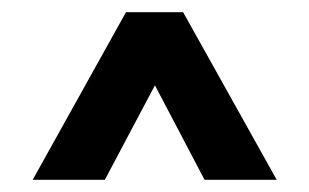

<svg xmlns="http://www.w3.org/2000/svg" viewBox="-20 -746 506 314"><path d="M314.5 -452 205 -660.5H262L151.5 -452H33.5L186 -726H279.5L432.5 -452Z"/></svg>

Font: Outfit Thin
Style: Regular
Weight: 100
Designer: Rodrigo Fuenzalida
Foundry: fragTYPE
Version: Version 1.000